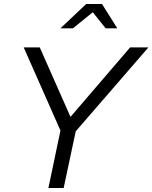

<svg xmlns="http://www.w3.org/2000/svg" viewBox="-20 -936 759 956"><path d="M221 0 281 -286 98 -700H178L331 -354L628 -700H719L357 -282L297 0ZM281 -795 409 -916H488L564 -795H506L442 -875L343 -795Z"/></svg>

Font: Red Hat Display
Style: Italic
Weight: 300
Italic angle: -12°
Designer: Pentagram, MCKL
Foundry: Pentagram, MCKL
Version: Version 1.023